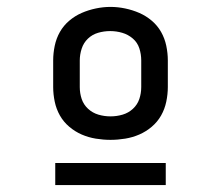

<svg xmlns="http://www.w3.org/2000/svg" viewBox="-20 -722 640 556"><path d="M300 -317Q279 -317 257.5 -320.5Q236 -324 216.5 -332.5Q197 -341 180.5 -355Q164 -369 153.5 -387.5Q143 -406 138.5 -427.5Q134 -449 134 -470V-547Q134 -568 138.5 -589.5Q143 -611 153.5 -629.5Q164 -648 180.5 -662Q197 -676 216.5 -684.5Q236 -693 257.5 -697.5Q279 -702 300 -702Q321 -702 342.5 -697.5Q364 -693 383.5 -684.5Q403 -676 419.5 -662Q436 -648 446.5 -629.5Q457 -611 461.5 -589.5Q466 -568 466 -547V-470Q466 -449 461.5 -427.5Q457 -406 446.5 -387.5Q436 -369 419.5 -355Q403 -341 383.5 -332.5Q364 -324 342.5 -320.5Q321 -317 300 -317ZM300 -385Q318 -385 335 -390Q352 -395 365 -407Q378 -419 383.5 -435.5Q389 -452 389 -470V-547Q389 -565 383.5 -582Q378 -599 364.5 -610.5Q351 -622 334 -627Q317 -632 299 -632Q281 -632 264 -627Q247 -622 234.5 -610Q222 -598 216.5 -581Q211 -564 211 -547V-470Q211 -452 216.5 -435.5Q222 -419 235 -407Q248 -395 265 -390Q282 -385 300 -385ZM140 -186V-250H460V-186Z"/></svg>

Font: Iosevka Curly Slab Extended
Style: Regular
Weight: 400
Width: 7
Monospace: yes
Designer: Belleve Invis
Foundry: Belleve Invis
Version: Version 11.1.0; ttfautohint (v1.8.3)